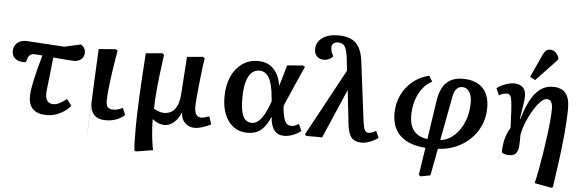

<svg xmlns="http://www.w3.org/2000/svg" viewBox="-59 -1021 4419 1458"><g transform="rotate(5 2150.5 -292.0)"><path d="M316 14Q176 14 176 -117Q176 -156 191.5 -230.5Q207 -305 243 -434Q224 -436 206.5 -437Q189 -438 175 -438Q146 -438 134 -406L122 -372Q74 -368 45 -388.5Q16 -409 16 -446Q16 -487 43.5 -511Q71 -535 115 -533L403 -515L529 -543Q563 -519 563 -486Q563 -453 541.5 -433.5Q520 -414 485 -414Q468 -414 423 -418Q378 -422 327 -426Q318 -339 312 -287Q306 -235 303 -208Q300 -181 299 -171.5Q298 -162 297.5 -160.5Q297 -159 297.5 -157.5Q298 -156 298 -146Q298 -73 359 -73Q400 -73 458 -121L496 -73Q465 -34 415.5 -10Q366 14 316 14Z M765 14Q646 14 646 -112Q646 -116 644.5 -94.5Q643 -73 641.5 -37.5Q640 -2 638 36Q636 74 635 104.5Q634 135 633.5 146Q633 157 634 138.5Q635 120 637.5 60Q640 0 646 -112Q649 -187 653.5 -287.5Q658 -388 665 -520L793 -530L809 -521Q794 -436 783 -360Q772 -284 766 -225.5Q760 -167 760 -135Q760 -101 773 -86Q786 -71 815 -71Q847 -71 887 -91L909 -38Q850 14 765 14ZM646 -112Q646 -112 646 -112Q646 -112 646 -112Z M1014 230 1003 225Q999 199 998 158Q997 117 997 50Q997 -41 1004 -186Q1011 -331 1024 -519L1148 -530L1163 -520Q1142 -366 1132.5 -268.5Q1123 -171 1123 -106Q1138 -96 1159.5 -88Q1181 -80 1199 -80Q1309 -80 1319 -236L1338 -519L1458 -530L1473 -520Q1465 -471 1458.5 -415Q1452 -359 1446.5 -306Q1441 -253 1437.5 -211Q1434 -169 1434 -147Q1434 -69 1486 -69Q1497 -69 1514 -73.5Q1531 -78 1546 -84L1566 -24Q1533 -7 1499.5 3Q1466 13 1444 13Q1397 13 1367.5 -17.5Q1338 -48 1338 -95H1337Q1317 -46 1283.5 -17.5Q1250 11 1213 11Q1187 11 1162 0Q1137 -11 1121 -25H1120Q1120 11 1123 55Q1126 99 1131.5 140Q1137 181 1143 209Z M1845 15Q1785 15 1740.5 -16.5Q1696 -48 1672 -105.5Q1648 -163 1648 -241Q1648 -329 1677 -395Q1706 -461 1758 -498Q1810 -535 1879 -535Q1951 -535 1996 -490.5Q2041 -446 2054 -363H2055Q2062 -385 2068 -405.5Q2074 -426 2082 -453Q2090 -480 2101 -521L2222 -531L2237 -521Q2202 -444 2166.5 -363Q2131 -282 2103 -217L2102 -196Q2110 -123 2125.5 -94.5Q2141 -66 2172 -66Q2199 -66 2229 -86L2253 -34Q2225 -12 2190 1Q2155 14 2125 14Q2027 14 2018 -121H2017Q1987 -49 1947 -17Q1907 15 1845 15ZM1871 -63Q1911 -63 1943.5 -105Q1976 -147 2008 -239L2005 -269Q1996 -371 1969.5 -417Q1943 -463 1896 -463Q1841 -463 1812.5 -406.5Q1784 -350 1784 -241Q1784 -149 1805 -106Q1826 -63 1871 -63Z M2716 14Q2664 14 2638.5 -15Q2613 -44 2605 -113L2576 -373H2575L2414 0H2295L2281 -10L2558 -521L2547 -617Q2540 -678 2523.5 -703Q2507 -728 2472 -728Q2450 -728 2437 -717Q2424 -706 2424 -686Q2424 -660 2438 -633L2444 -620Q2434 -606 2415 -597Q2396 -588 2376 -588Q2342 -588 2322 -608Q2302 -628 2302 -662Q2302 -716 2347.5 -749Q2393 -782 2467 -782Q2558 -782 2603 -739.5Q2648 -697 2660 -598L2717 -144Q2723 -100 2732.5 -82.5Q2742 -65 2762 -65Q2789 -65 2818 -85L2841 -33Q2813 -12 2778.5 1Q2744 14 2716 14Z M3185 230 3170 220 3202 11Q3076 2 3010.5 -59Q2945 -120 2945 -229Q2945 -304 2975 -368Q3005 -432 3058.5 -476Q3112 -520 3183 -537L3210 -494Q3169 -474 3138 -434Q3107 -394 3090 -340Q3073 -286 3073 -225Q3073 -74 3211 -57L3256 -358Q3271 -449 3316 -492.5Q3361 -536 3440 -536Q3539 -536 3591 -483.5Q3643 -431 3643 -333Q3643 -239 3598.5 -163.5Q3554 -88 3476 -41.5Q3398 5 3297 10L3258 216ZM3309 -57Q3369 -65 3415.5 -107.5Q3462 -150 3488.5 -216.5Q3515 -283 3515 -362Q3515 -413 3495 -443Q3475 -473 3441 -473Q3387 -473 3372 -393Z M4181 230 4052 206Q4063 159 4074.5 97.5Q4086 36 4096.5 -31.5Q4107 -99 4115.5 -163.5Q4124 -228 4128.5 -281Q4133 -334 4133 -367Q4133 -438 4088 -438Q4067 -438 4040.5 -411Q4014 -384 3987.5 -340.5Q3961 -297 3940.5 -246.5Q3920 -196 3912 -148Q3913 -97 3910 -61.5Q3907 -26 3891 -7.5Q3875 11 3837 11Q3820 11 3804.5 6Q3789 1 3783 -6Q3783 -117 3833 -196Q3830 -250 3829 -278Q3828 -306 3827 -327Q3824 -378 3819.5 -405.5Q3815 -433 3806.5 -443Q3798 -453 3782 -453Q3753 -453 3723 -434L3700 -487Q3724 -507 3762 -521Q3800 -535 3830 -535Q3873 -535 3897 -512.5Q3921 -490 3921 -449Q3921 -422 3915 -383Q3909 -344 3897 -269L3900 -268Q3941 -407 3995.5 -471Q4050 -535 4127 -535Q4192 -535 4223.5 -497.5Q4255 -460 4255 -381Q4255 -287 4239 -132.5Q4223 22 4192 225ZM3987 -574 3947 -595 4024 -764Q4037 -793 4049.5 -803.5Q4062 -814 4082 -814Q4125 -814 4148 -760V-744Z"/></g></svg>

Font: Literata 7pt SemiBold
Style: Italic
Weight: 600
Italic angle: -2°
Designer: Latin by Veronika Burian and Jose Scaglione. Greek by Irene Vlachou. Cyrillic by Vera Evstafieva
Foundry: TypeTogether
Version: Version 3.002